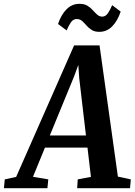

<svg xmlns="http://www.w3.org/2000/svg" viewBox="-94 -984 704 1004"><path d="M-73.5 0 -69 -46 -9.5 -59 293.5 -746.5H426.5L522.5 -60.5L590 -46L586 0H309.5L312.5 -46L381.5 -59L363.5 -212H141L78.5 -59.5L158.5 -46L154 0ZM166.5 -275.5H355.5L320.5 -573.5L315.5 -644.5L293.5 -584.5ZM425.5 -817.5Q400.5 -817.5 384.8 -827.8Q369 -838 357.8 -851.2Q346.5 -864.5 335 -874.5Q323.5 -884.5 307 -884.5Q288.5 -884.5 276.8 -867.2Q265 -850 254.5 -825L209.5 -858.5Q225.5 -907 254 -935.5Q282.5 -964 321.5 -964Q347 -964 363 -954.2Q379 -944.5 390.8 -931.2Q402.5 -918 413.8 -907.8Q425 -897.5 440.5 -897Q458 -897 470 -914.5Q482 -932 492.5 -957L537 -923.5Q521 -875 492.8 -846.2Q464.5 -817.5 425.5 -817.5Z"/></svg>

Font: Merriweather 24pt SemiCondensed
Style: Bold Italic
Weight: 700
Width: 4
Italic angle: -7.8°
Designer: Eben Sorkin
Foundry: Eben Sorkin
Version: Version 2.101